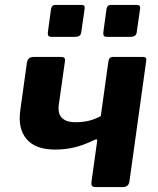

<svg xmlns="http://www.w3.org/2000/svg" viewBox="-20 -762 644 782"><path d="M324.7 -726.3 311.2 -632.5Q310.2 -621.2 303.7 -616.6Q297.3 -611.9 284.3 -611.9H191.1Q179.8 -611.9 176.9 -616.4Q173.9 -620.9 174.9 -630.5L187.8 -724.9Q190.8 -742 204.5 -742H312.7Q327 -742 324.7 -726.3ZM550.6 -726.3 537.1 -632.5Q536.1 -621.2 529.6 -616.6Q523.2 -611.9 510.2 -611.9H417Q405.7 -611.9 402.8 -616.4Q399.9 -620.9 400.9 -630.5L413.7 -724.9Q416.7 -742 430.4 -742H538.6Q552.9 -742 550.6 -726.3ZM370.2 0Q358.6 0 355 -4.7Q351.3 -9.4 352.3 -19.5L375.9 -188.5Q376.9 -198.1 365.1 -192.2Q317.5 -169.4 280.6 -161.1Q243.7 -152.8 204.5 -152.8Q124.8 -152.8 88.5 -195.2Q52.2 -237.6 62.6 -312.6L89.6 -506.9Q93.7 -530 115.9 -530H228.6Q238.8 -530 242.4 -525.6Q246 -521.3 244.3 -510.5L219.3 -334.3Q216.5 -312.4 222.5 -296.9Q228.5 -281.4 244.4 -272.8Q260.4 -264.2 288.5 -264.2Q315.2 -264.2 339.5 -269.6Q363.9 -275.1 390.5 -289.1L421.5 -511.9Q424.2 -530 439.2 -530H563.4Q578.2 -530 575.5 -514L507.1 -22.4Q503.9 0 478.7 0Z"/></svg>

Font: Libre Franklin Thin
Style: Italic
Weight: 100
Italic angle: -8°
Designer: Pablo Impallari, Rodrigo Fuenzalida, Nhung Nguyen
Foundry: Impallari Type
Version: Version 3.000